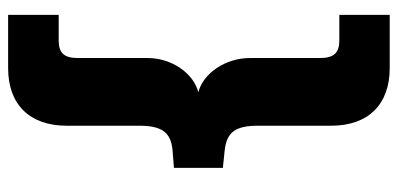

<svg xmlns="http://www.w3.org/2000/svg" viewBox="-264 -587 942 454"><g transform="rotate(90 207.0 -360.0)"><path d="M141.1 91.8C227.5 91.8 277.3 40.5 277.3 -46.9V-218.8C277.3 -272 293.5 -293 334.5 -296.9L377 -300.3V-416L334.5 -420.4C293.5 -425.3 277.3 -444.8 277.3 -498.5V-671.9C277.3 -759.3 227.5 -810.5 141.1 -810.5H15.1V-691.4H76.2C105 -691.4 117.2 -678.2 117.2 -646V-480C117.2 -421.9 153.3 -369.6 198.2 -357.9C153.3 -346.7 117.2 -294.9 117.2 -238.3V-72.8C117.2 -40.5 105 -27.8 76.2 -27.8H15.1V91.8Z"/></g></svg>

Font: Winston ExtraBold
Style: Regular
Weight: 800
Designer: Vernon Adams, Kim Jin-seong, David Berlow, Cristiano Sobral
Foundry: The Winston Project Authors
Version: Version 3.004